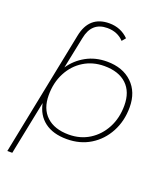

<svg xmlns="http://www.w3.org/2000/svg" viewBox="-166 -859 1006 1165"><g transform="rotate(20 337.0 -276.0)"><path d="M20 194 181 -609Q208 -746 338 -746Q412 -746 463 -695L443 -671Q402 -715 336 -715Q235 -715 214 -606L172 -401Q210 -457 269.5 -490Q329 -523 404 -523Q506 -523 566.5 -465Q627 -407 627 -309Q627 -220 589 -149Q551 -78 485 -37.5Q419 3 333 3Q244 3 190 -38Q136 -79 122 -153L52 194ZM335 -27Q410 -27 468 -63.5Q526 -100 559.5 -163.5Q593 -227 593 -308Q593 -396 542 -444Q491 -492 398 -492Q324 -492 265.5 -456Q207 -420 173.5 -356Q140 -292 140 -211Q140 -123 191.5 -75Q243 -27 335 -27Z"/></g></svg>

Font: Montserrat ExtraLight
Style: Italic
Weight: 200
Italic angle: -11.3°
Designer: Julieta Ulanovsky
Foundry: Julieta Ulanovsky
Version: Version 9.000; ttfautohint (v1.8.4.7-5d5b)